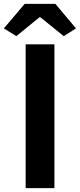

<svg xmlns="http://www.w3.org/2000/svg" viewBox="-41 -968 411 988"><path d="M91 0H239V-740H91ZM-21 -822 43 -782 162 -879H167L287 -782L350 -822L244 -948H86Z"/></svg>

Font: Source Han Sans SC Bold
Style: Regular
Weight: 700
Designer: Ryoko NISHIZUKA (kana & ideographs); Paul D. Hunt (Latin, Greek & Cyrillic); Wenlong ZHANG (bopomofo); Sandoll Communica
Foundry: Adobe Systems Incorporated
Version: Version 1.001;PS 1.001;hotconv 1.0.78;makeotf.lib2.5.61930